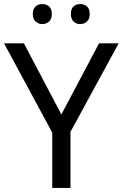

<svg xmlns="http://www.w3.org/2000/svg" viewBox="-20 -928 606 948"><path d="M283 -363 469 -714H566L328 -277V0H238V-273L0 -714H98ZM142 -859Q142 -885 156 -896.5Q170 -908 189 -908Q208 -908 222 -896.5Q236 -885 236 -859Q236 -834 222 -821.5Q208 -809 189 -809Q170 -809 156 -821.5Q142 -834 142 -859ZM330 -859Q330 -885 343.5 -896.5Q357 -908 376 -908Q395 -908 409 -896.5Q423 -885 423 -859Q423 -834 409 -821.5Q395 -809 376 -809Q357 -809 343.5 -821.5Q330 -834 330 -859Z"/></svg>

Font: Noto IKEA Arabic
Style: Regular
Weight: 400
Designer: Monotype Design Team
Foundry: Monotype Imaging Inc.
Version: Version 1.200